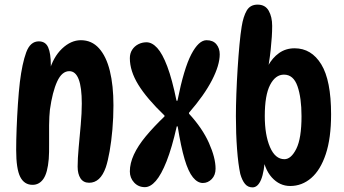

<svg xmlns="http://www.w3.org/2000/svg" viewBox="-20 -801 1487 831"><path d="M148 -622Q177 -622 188.5 -596Q200 -570 200 -519Q200 -507 198.5 -493.5Q197 -480 194 -469L192 -489Q210 -554 248.5 -590.5Q287 -627 330 -627Q377 -627 408.5 -592Q440 -557 455.5 -494Q471 -431 471 -345Q471 -292 466.5 -240.5Q462 -189 454.5 -146.5Q447 -104 438 -77Q426 -43 408 -26.5Q390 -10 366 -10Q341 -10 328.5 -29Q316 -48 316 -80Q316 -114 320.5 -162.5Q325 -211 329.5 -261.5Q334 -312 334 -353Q334 -493 280 -493Q248 -493 227.5 -448.5Q207 -404 196 -326Q193 -299 192.5 -259Q192 -219 192.5 -179.5Q193 -140 191 -113Q186 -53 168 -27Q150 -1 121 -1Q85 -1 67.5 -35.5Q50 -70 50 -152Q50 -194 52 -246Q54 -298 57.5 -350.5Q61 -403 66 -446Q76 -527 93.5 -574.5Q111 -622 148 -622Z M607 9Q579 9 560.5 -11Q542 -31 542 -59Q542 -94 559.5 -132Q577 -170 611 -211Q645 -252 692 -297V-301Q615 -375 578.5 -434.5Q542 -494 542 -549Q542 -570 552 -585.5Q562 -601 578.5 -609.5Q595 -618 614 -618Q638 -618 660.5 -593.5Q683 -569 704 -513.5Q725 -458 744 -365H748Q776 -505 808 -566Q840 -627 874 -627Q902 -627 916.5 -609.5Q931 -592 931 -566Q931 -519 897.5 -454Q864 -389 798 -313V-309Q856 -246 884.5 -182Q913 -118 913 -71Q913 -43 896.5 -26Q880 -9 858 -9Q835 -9 815 -33.5Q795 -58 779 -112Q763 -166 749 -254H745Q724 -161 701 -103Q678 -45 654.5 -18Q631 9 607 9Z M1073 10Q1053 10 1040.5 -5Q1028 -20 1020 -48Q1011 -89 1006 -155.5Q1001 -222 1001 -298Q1001 -341 1003 -395Q1005 -449 1008.5 -504.5Q1012 -560 1016.5 -608Q1021 -656 1026 -686Q1033 -730 1048 -755.5Q1063 -781 1095 -781Q1128 -781 1143 -754.5Q1158 -728 1158 -689Q1158 -645 1151.5 -585Q1145 -525 1132 -463L1113 -439Q1121 -481 1140 -516Q1159 -551 1188 -571.5Q1217 -592 1255 -592Q1328 -592 1370.5 -522.5Q1413 -453 1413 -306Q1413 -203 1390 -134Q1367 -65 1327 -30.5Q1287 4 1236 4Q1190 4 1156.5 -33Q1123 -70 1114 -140L1128 -129Q1124 -57 1110 -23.5Q1096 10 1073 10ZM1211 -112Q1240 -112 1262.5 -157Q1285 -202 1285 -298Q1285 -378 1267.5 -428Q1250 -478 1209 -478Q1172 -478 1149 -433.5Q1126 -389 1126 -299Q1126 -217 1148.5 -164.5Q1171 -112 1211 -112Z"/></svg>

Font: DynaPuff Condensed
Style: Regular
Weight: 400
Width: 3
Designer: Toshi Omagari, Jennifer Daniel
Foundry: Google Fonts
Version: Version 2.000